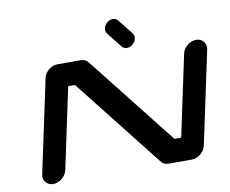

<svg xmlns="http://www.w3.org/2000/svg" viewBox="-94 -1040 1388 1161"><g transform="rotate(-10 600.0 -460.0)"><path d="M1078.1 -70.8Q1071.8 -41.5 1046.6 -20.8Q1021.5 0 992.2 0H850.6Q820.8 0 804.7 -20.5L374.5 -566.9H333L227.5 -70.8Q221.2 -41.5 196 -20.8Q170.9 0 141.6 0Q112.3 0 96.2 -21Q84 -35.6 84 -55.2Q84 -62.5 85.9 -70.8L206.5 -637.7Q212.4 -667 237.5 -687.7Q262.7 -708.5 292 -708.5H433.6Q463.4 -708.5 479.5 -688L910.2 -141.6H951.7L1057.1 -637.7Q1063 -667 1088.1 -687.7Q1113.3 -708.5 1142.6 -708.5Q1171.9 -708.5 1188.5 -688Q1200.2 -672.4 1200.2 -652.8Q1200.2 -645.5 1198.7 -637.7ZM619.1 -840.3Q611.3 -850.6 611.3 -863.3Q611.3 -868.2 612.3 -873Q616.7 -892.6 633.1 -906.2Q649.4 -919.9 668.9 -919.9Q688 -919.9 699.2 -906.2L772.9 -813Q780.8 -803.2 780.8 -790.5Q780.8 -785.6 779.3 -779.8Q775.4 -760.3 758.8 -746.6Q742.2 -732.9 722.7 -732.9Q703.6 -732.9 692.9 -746.6Z"/></g></svg>

Font: Robtronika
Style: Italic
Weight: 400
Italic angle: -12°
Designer: GGBot
Version: 1.00